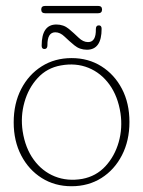

<svg xmlns="http://www.w3.org/2000/svg" viewBox="-20 -636 497 666"><path d="M228.5 -434.5Q286.5 -434.5 331.8 -406Q377 -377.5 403 -327.8Q429 -278 429 -213Q429 -148 403 -97.5Q377 -47 331.8 -18.5Q286.5 10 228 10Q170 10 124.8 -18.5Q79.5 -47 53.5 -97Q27.5 -147 27.5 -211.5Q27.5 -277 53.5 -327.2Q79.5 -377.5 124.8 -406Q170 -434.5 228.5 -434.5ZM265.5 -15.5Q313.5 -24.5 345.8 -59.5Q378 -94.5 391.8 -143.2Q405.5 -192 398 -243Q389 -302 359.8 -342.5Q330.5 -383 286.8 -400.8Q243 -418.5 191 -409Q143 -400.5 110.8 -365.5Q78.5 -330.5 64.8 -281.5Q51 -232.5 58.5 -181.5Q67.5 -122.5 97 -82Q126.5 -41.5 170.2 -24Q214 -6.5 265.5 -15.5ZM281.5 -463.5Q256.5 -463.5 238 -478.8Q219.5 -494 204 -509Q188.5 -524 172 -524Q144 -524 144.5 -479Q144.5 -466 134 -466Q124.5 -466 124.5 -477.5Q124.5 -551 175.5 -551Q200.5 -551 218.8 -535.8Q237 -520.5 252.8 -505.2Q268.5 -490 285.5 -490Q313.5 -490 312.5 -535Q312.5 -548 323 -548Q332.5 -548 332.5 -536Q332.5 -463.5 281.5 -463.5ZM123 -603Q123 -615.5 137 -615.5H320Q334 -615.5 334 -603Q334 -590 320 -590H137Q123 -590 123 -603Z"/></svg>

Font: Fraunces 144pt SuperSoft Thin
Style: Regular
Weight: 100
Version: Version 1.000;[0bf87f6ff]